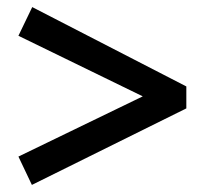

<svg xmlns="http://www.w3.org/2000/svg" viewBox="-20 -522 570 542"><path d="M70 0 32 -80 383 -250 32 -421 71 -502 506 -278V-216Z"/></svg>

Font: Faustina Light SemiBold
Style: Regular
Weight: 600
Version: Version 1.200